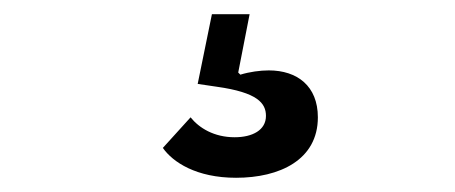

<svg xmlns="http://www.w3.org/2000/svg" viewBox="-20 -42 640 270"><path d="M312 208C373 208 427 183 427 123C427 79 398 57 358 57C346 57 331 59 318 63L315 60L331 -22H278L258 76L285 80C342 88 354 103 354 121C354 141 335 151 310 151C281 151 260 138 248 123L209 166C223 186 256 208 312 208Z"/></svg>

Font: IBM Plex Devanagari Text
Style: Regular
Weight: 450
Designer: Mike Abbink, Paul van der Laan, Pieter van Rosmalen, Erin McLaughlin
Foundry: Bold Monday
Version: Version 1.0